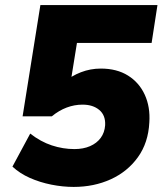

<svg xmlns="http://www.w3.org/2000/svg" viewBox="-20 -725 640 756"><path d="M270 11Q227 11 182 2Q137 -7 97.5 -24.5Q58 -42 29 -69L99 -199Q140 -167 184 -152.5Q228 -138 273 -138Q308 -138 334.5 -149.5Q361 -161 376.5 -182Q392 -203 394 -232Q396 -271 371 -292Q346 -313 305 -313Q273 -313 242.5 -301.5Q212 -290 184 -267H69L139 -705H600L577 -556H283L258 -401H232Q261 -426 298.5 -440.5Q336 -455 377 -455Q440 -455 484 -427.5Q528 -400 550 -352Q572 -304 568 -243Q564 -163 523 -106Q482 -49 416 -19Q350 11 270 11Z"/></svg>

Font: Nunito Sans 10pt Black
Style: Italic
Weight: 900
Italic angle: -9°
Designer: Vernon Adams
Foundry: Vernon Adams
Version: Version 3.101;gftools[0.9.27]